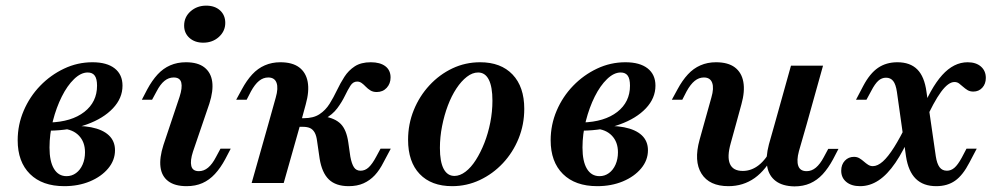

<svg xmlns="http://www.w3.org/2000/svg" viewBox="-20 -649 3525 681"><path d="M208.1 11.3Q129.8 11.3 86.3 -31.9Q42.7 -75 42.7 -151.6Q42.7 -206.5 64.1 -256.5Q85.5 -306.5 122.6 -344.8Q159.7 -383.1 207.3 -405.6Q254.8 -428.2 308.1 -428.2Q358.9 -428.2 386.7 -406.5Q414.5 -384.7 414.5 -345.2Q414.5 -300.8 380.6 -264.9Q346.8 -229 287.9 -207.7Q229 -186.3 154 -185.5L155.6 -214.5Q233.9 -216.9 279 -252Q324.2 -287.1 324.2 -345.2Q324.2 -369.4 316.1 -380.6Q308.1 -391.9 291.1 -391.9Q266.9 -391.9 242.7 -368.5Q218.5 -345.2 199.2 -306.5Q179.8 -267.7 167.7 -220.6Q155.6 -173.4 155.6 -125.8Q155.6 -76.6 171.4 -50.4Q187.1 -24.2 216.1 -24.2Q234.7 -24.2 249.6 -35.1Q264.5 -46 273 -65.3Q281.5 -84.7 281.5 -108.9Q281.5 -145.2 260.1 -167.7Q238.7 -190.3 200.8 -192.7L204 -200Q262.1 -205.6 303.2 -197.6Q344.4 -189.5 366.1 -169Q387.9 -148.4 387.9 -116.1Q387.9 -80.6 363.7 -51.6Q339.5 -22.6 298.8 -5.6Q258.1 11.3 208.1 11.3Z M664.5 -111.3Q654 -79 658.5 -60.5Q662.9 -41.9 685.5 -41.9Q703.2 -41.9 718.1 -54.4Q733.1 -66.9 746 -91.9L762.1 -121.8H798.4L779 -84.7Q762.1 -53.2 742.3 -31.9Q722.6 -10.5 698 0.4Q673.4 11.3 641.9 11.3Q600 11.3 576.6 -6.5Q553.2 -24.2 549.2 -56.9Q545.2 -89.5 559.7 -134.7L616.9 -305.6Q627.4 -337.9 623 -356Q618.5 -374.2 596 -374.2Q578.2 -374.2 563.3 -362.1Q548.4 -350 535.5 -325L519.4 -295.2H483.1L502.4 -332.3Q519.4 -363.7 539.1 -385.1Q558.9 -406.5 583.9 -417.3Q608.9 -428.2 639.5 -428.2Q681.5 -428.2 704.8 -410.1Q728.2 -391.9 732.7 -359.3Q737.1 -326.6 722.6 -281.5ZM700.8 -497.6Q671 -497.6 652 -514.5Q633.1 -531.5 633.1 -558.1Q633.1 -588.7 656 -608.9Q679 -629 711.3 -629Q741.9 -629 760.5 -612.1Q779 -595.2 779 -567.7Q779 -538.7 756.5 -518.1Q733.9 -497.6 700.8 -497.6Z M1216.9 11.3Q1171 11.3 1146.4 -12.5Q1121.8 -36.3 1113.7 -86.3L1104.8 -147.6Q1102.4 -167.7 1096 -179Q1089.5 -190.3 1079.4 -194.8Q1069.4 -199.2 1054.8 -199.2H1023.4L1029.8 -229.8H1058.1Q1091.9 -229.8 1113.3 -244Q1134.7 -258.1 1148.8 -280.6Q1162.9 -303.2 1175 -328.6Q1187.1 -354 1201.6 -376.6Q1216.1 -399.2 1238.3 -413.7Q1260.5 -428.2 1295.2 -428.2Q1328.2 -428.2 1346.8 -414.1Q1365.3 -400 1365.3 -374.2Q1365.3 -352.4 1351.6 -337.5Q1337.9 -322.6 1316.1 -322.6Q1303.2 -322.6 1294 -328.2Q1284.7 -333.9 1277.4 -341.5Q1270.2 -349.2 1262.9 -354.4Q1255.6 -359.7 1246.8 -359.7Q1232.3 -359.7 1223 -345.2Q1213.7 -330.6 1203.2 -308.9Q1192.7 -287.1 1176.2 -264.9Q1159.7 -242.7 1130.6 -226.6L1128.2 -236.3Q1168.5 -229.8 1188.7 -209.3Q1208.9 -188.7 1215.3 -144.4L1222.6 -93.5Q1227.4 -67.7 1235.5 -55.6Q1243.5 -43.5 1258.9 -43.5Q1275 -43.5 1287.9 -55.6Q1300.8 -67.7 1314.5 -93.5L1329.8 -121.8H1366.1L1340.3 -73.4Q1326.6 -46 1309.3 -27.4Q1291.9 -8.9 1269.4 1.2Q1246.8 11.3 1216.9 11.3ZM931.5 -208.1 958.1 -303.2Q967.7 -336.3 960.9 -355.2Q954 -374.2 931.5 -374.2Q913.7 -374.2 898.8 -362.1Q883.9 -350 870.2 -325L854.8 -295.2H817.7L837.9 -332.3Q854.8 -363.7 874.6 -385.1Q894.4 -406.5 919.4 -417.3Q944.4 -428.2 974.2 -428.2Q1016.9 -428.2 1041.1 -410.1Q1065.3 -391.9 1071.4 -358.5Q1077.4 -325 1064.5 -279L1045.2 -208.1ZM872.6 0 931.5 -208.1H1045.2L986.3 0Z M1583.9 11.3Q1509.7 11.3 1468.5 -31.9Q1427.4 -75 1427.4 -153.2Q1427.4 -208.9 1447.6 -258.5Q1467.7 -308.1 1503.2 -346.4Q1538.7 -384.7 1584.7 -406.5Q1630.6 -428.2 1683.1 -428.2Q1756.5 -428.2 1798 -384.7Q1839.5 -341.1 1839.5 -262.9Q1839.5 -207.3 1819.4 -157.7Q1799.2 -108.1 1763.7 -70.2Q1728.2 -32.3 1681.9 -10.5Q1635.5 11.3 1583.9 11.3ZM1591.9 -25Q1611.3 -25 1631 -39.9Q1650.8 -54.8 1667.7 -81.5Q1684.7 -108.1 1698 -141.9Q1711.3 -175.8 1719 -214.5Q1726.6 -253.2 1726.6 -291.9Q1726.6 -341.1 1713.7 -366.5Q1700.8 -391.9 1675.8 -391.9Q1655.6 -391.9 1635.9 -376.6Q1616.1 -361.3 1598.8 -335.1Q1581.5 -308.9 1568.5 -274.6Q1555.6 -240.3 1548 -201.6Q1540.3 -162.9 1540.3 -124.2Q1540.3 -75 1553.6 -50Q1566.9 -25 1591.9 -25Z M2098.4 11.3Q2020.2 11.3 1976.6 -31.9Q1933.1 -75 1933.1 -151.6Q1933.1 -206.5 1954.4 -256.5Q1975.8 -306.5 2012.9 -344.8Q2050 -383.1 2097.6 -405.6Q2145.2 -428.2 2198.4 -428.2Q2249.2 -428.2 2277 -406.5Q2304.8 -384.7 2304.8 -345.2Q2304.8 -300.8 2271 -264.9Q2237.1 -229 2178.2 -207.7Q2119.4 -186.3 2044.4 -185.5L2046 -214.5Q2124.2 -216.9 2169.4 -252Q2214.5 -287.1 2214.5 -345.2Q2214.5 -369.4 2206.5 -380.6Q2198.4 -391.9 2181.5 -391.9Q2157.3 -391.9 2133.1 -368.5Q2108.9 -345.2 2089.5 -306.5Q2070.2 -267.7 2058.1 -220.6Q2046 -173.4 2046 -125.8Q2046 -76.6 2061.7 -50.4Q2077.4 -24.2 2106.5 -24.2Q2125 -24.2 2139.9 -35.1Q2154.8 -46 2163.3 -65.3Q2171.8 -84.7 2171.8 -108.9Q2171.8 -145.2 2150.4 -167.7Q2129 -190.3 2091.1 -192.7L2094.4 -200Q2152.4 -205.6 2193.5 -197.6Q2234.7 -189.5 2256.5 -169Q2278.2 -148.4 2278.2 -116.1Q2278.2 -80.6 2254 -51.6Q2229.8 -22.6 2189.1 -5.6Q2148.4 11.3 2098.4 11.3Z M2590.3 -208.1 2571.8 -141.1Q2558.1 -92.7 2569 -67.7Q2579.8 -42.7 2614.5 -42.7Q2645.2 -42.7 2671.4 -63.3Q2697.6 -83.9 2719.4 -126.6L2727.4 -105.6Q2697.6 -46.8 2656.9 -17.7Q2616.1 11.3 2563.7 11.3Q2496 11.3 2468.1 -33.1Q2440.3 -77.4 2461.3 -153.2L2476.6 -208.1ZM2476.6 -208.1 2503.2 -303.2Q2512.9 -336.3 2506 -355.2Q2499.2 -374.2 2476.6 -374.2Q2458.9 -374.2 2444 -362.1Q2429 -350 2415.3 -325L2400 -295.2H2362.9L2383.1 -332.3Q2400 -363.7 2419.8 -385.1Q2439.5 -406.5 2464.5 -417.3Q2489.5 -428.2 2519.4 -428.2Q2562.1 -428.2 2586.3 -410.1Q2610.5 -391.9 2616.5 -358.5Q2622.6 -325 2609.7 -279L2590.3 -208.1ZM2727.4 -208.1 2785.5 -416.1H2899.2L2841.1 -208.1ZM2813.7 -112.9Q2804.8 -79.8 2811.3 -60.9Q2817.7 -41.9 2841.1 -41.9Q2858.9 -41.9 2873.8 -54.4Q2888.7 -66.9 2901.6 -91.1L2917.7 -121H2954L2934.7 -83.9Q2917.7 -52.4 2898 -31Q2878.2 -9.7 2853.6 1.2Q2829 12.1 2797.6 12.1Q2755.6 11.3 2731.5 -6.9Q2707.3 -25 2701.2 -58.1Q2695.2 -91.1 2707.3 -137.1L2727.4 -208.1H2841.1Z M3300.8 11.3Q3254.8 11.3 3228.2 -14.9Q3201.6 -41.1 3193.5 -94.4L3161.3 -322.6Q3157.3 -350 3148 -361.7Q3138.7 -373.4 3122.6 -373.4Q3107.3 -373.4 3095.2 -362.5Q3083.1 -351.6 3070.2 -326.6L3053.2 -295.2H3016.1L3041.9 -344.4Q3065.3 -388.7 3094.4 -408.5Q3123.4 -428.2 3162.9 -428.2Q3208.1 -428.2 3233.5 -402.8Q3258.9 -377.4 3266.1 -323.4L3299.2 -94.4Q3303.2 -68.5 3312.5 -56Q3321.8 -43.5 3338.7 -43.5Q3353.2 -43.5 3365.3 -54Q3377.4 -64.5 3391.1 -89.5L3408.1 -121.8H3444.4L3418.5 -72.6Q3395.2 -27.4 3367.7 -8.1Q3340.3 11.3 3300.8 11.3ZM3030.6 11.3Q3000 11.3 2981.9 -3.6Q2963.7 -18.5 2963.7 -43.5Q2963.7 -65.3 2976.6 -79Q2989.5 -92.7 3008.9 -92.7Q3020.2 -92.7 3028.6 -87.5Q3037.1 -82.3 3044.4 -75.8Q3051.6 -69.4 3059.3 -64.5Q3066.9 -59.7 3075.8 -59.7Q3092.7 -59.7 3111.3 -76.2Q3129.8 -92.7 3151.2 -126.6Q3172.6 -160.5 3197.6 -212.1L3212.1 -178.2Q3184.7 -113.7 3156 -71.8Q3127.4 -29.8 3096.4 -9.3Q3065.3 11.3 3030.6 11.3ZM3259.7 -216.1 3243.5 -242.7Q3280.6 -337.1 3321.8 -382.7Q3362.9 -428.2 3412.1 -428.2Q3441.9 -428.2 3459.3 -412.9Q3476.6 -397.6 3476.6 -372.6Q3476.6 -351.6 3464.1 -337.9Q3451.6 -324.2 3432.3 -324.2Q3420.2 -324.2 3411.7 -329.4Q3403.2 -334.7 3396 -341.1Q3388.7 -347.6 3381.9 -352.8Q3375 -358.1 3365.3 -358.1Q3343.5 -358.1 3317.7 -323Q3291.9 -287.9 3259.7 -216.1Z"/></svg>

Font: Playfair 9pt
Style: Bold Italic
Weight: 700
Italic angle: -15.6°
Designer: Claus Eggers Sørensen
Foundry: Claus Eggers Sørensen
Version: Version 2.203